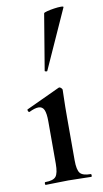

<svg xmlns="http://www.w3.org/2000/svg" viewBox="-85 -772 435 812"><g transform="rotate(-10 133.0 -365.5)"><path d="M44 0Q41 0 41 -6Q41 -12 44 -12Q78 -12 89.5 -26Q101 -40 101 -81V-263Q101 -297 94 -312.5Q87 -328 70 -328Q62 -328 52 -325Q42 -322 30 -316Q26 -315 23.5 -321Q21 -327 24 -328L168 -395Q170 -396 171 -396Q175 -396 179.5 -391.5Q184 -387 184 -384Q184 -373 183 -344Q182 -315 182 -264V-81Q182 -40 193.5 -26Q205 -12 239 -12Q242 -12 242 -6Q242 0 239 0Q219 0 194 -1Q169 -2 141 -2Q114 -2 88.5 -1Q63 0 44 0ZM134 -474Q133 -471 127.5 -472.5Q122 -474 123 -476L163 -716Q164 -719 177.5 -722.5Q191 -726 208 -728.5Q225 -731 237.5 -731Q250 -731 248 -727Z"/></g></svg>

Font: Cormorant Light SemiBold
Style: Regular
Weight: 600
Version: Version 4.000